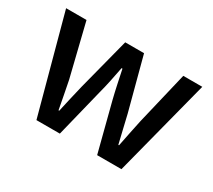

<svg xmlns="http://www.w3.org/2000/svg" viewBox="-109 -747 1047 945"><g transform="rotate(30 414.0 -275.0)"><path d="M176 0H309L376 -271C390 -323 400 -374 411 -431H416C428 -374 438 -324 451 -272L521 0H659L801 -550H693L622 -252C610 -199 601 -148 590 -96H586C573 -148 562 -199 549 -252L470 -550H363L286 -252C273 -200 262 -148 250 -96H246C236 -148 227 -199 216 -252L143 -550H27Z"/></g></svg>

Font: Genne Gothic Medium
Style: Regular
Weight: 500
Designer: Ryoko NISHIZUKA (kana & ideographs); Paul D. Hunt (Latin, Greek & Cyrillic); Wenlong ZHANG (bopomofo); Sandoll Communica
Foundry: Adobe Systems Incorporated
Version: Version 1.004;PS 1.004;hotconv 16.6.51;makeotf.lib2.5.65220